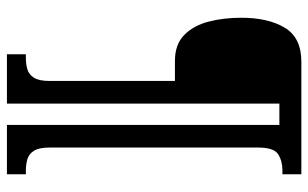

<svg xmlns="http://www.w3.org/2000/svg" viewBox="-192 -608 911 568"><g transform="rotate(90 264.0 -324.5)"><path d="M141 111V55H151Q170 55 185.5 50.5Q201 46 210.5 31Q220 16 220 -15V-386H161Q112 -386 84 -413.5Q56 -441 44.5 -485.5Q33 -530 33 -582Q33 -662 62.5 -711Q92 -760 163 -760H496V-704H485Q457 -704 437 -691.5Q417 -679 417 -632V-15Q417 16 426.5 31Q436 46 451.5 50.5Q467 55 485 55H496V111H350V-695H287V111Z"/></g></svg>

Font: Noto Serif Lao ExtraCondensed Black
Style: Regular
Weight: 900
Width: 2
Designer: Monotype Design Team
Foundry: Monotype Imaging Inc.
Version: Version 2.003; ttfautohint (v1.8.4.7-5d5b)